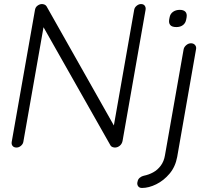

<svg xmlns="http://www.w3.org/2000/svg" viewBox="-20 -720 1036 937"><path d="M668 -700.2Q680.7 -700.2 686.5 -691.9Q692.4 -683.6 690.4 -671.9L578.1 -32.2Q575.2 -17.6 564.5 -8.8Q553.7 0 541 0Q535.2 0 528.8 -2.4Q522.5 -4.9 519.5 -9.8L178.7 -611.3L198.2 -620.1L93.8 -27.3Q91.8 -16.6 82 -8.3Q72.3 0 60.5 0Q47.9 0 41.5 -7.8Q35.2 -15.6 37.1 -27.3L150.4 -669.9Q152.3 -684.6 163.1 -692.4Q173.8 -700.2 184.6 -700.2Q190.4 -700.2 196.8 -697.8Q203.1 -695.3 207 -689.5L543 -94.7L530.3 -77.1L634.8 -671.9Q636.7 -683.6 647 -691.9Q657.2 -700.2 668 -700.2ZM844.7 45.9Q835.9 93.8 807.6 127.4Q779.3 161.1 742.7 179.2Q706.1 197.3 672.9 197.3Q660.2 197.3 654.3 189Q648.4 180.7 650.4 169.9L651.4 166Q653.3 154.3 662.6 147Q671.9 139.6 681.6 137.7Q706.1 132.8 727.5 121.1Q749 109.4 764.6 88.4Q780.3 67.4 785.2 37.1L876 -478.5Q877.9 -490.2 888.7 -499.5Q899.4 -508.8 912.1 -508.8Q924.8 -508.8 932.1 -500Q939.5 -491.2 936.5 -478.5ZM840.8 -587.9Q819.3 -587.9 811 -597.7Q802.7 -607.4 805.7 -625L807.6 -634.8Q810.5 -652.3 824.2 -662.1Q837.9 -671.9 857.4 -671.9Q876 -671.9 884.8 -662.6Q893.6 -653.3 890.6 -634.8L888.7 -625Q885.7 -607.4 873 -597.7Q860.4 -587.9 840.8 -587.9Z"/></svg>

Font: Quicksand
Style: Italic
Weight: 400
Designer: Andrew Paglinawan
Foundry: Andrew Paglinawan
Version: Version 3.006